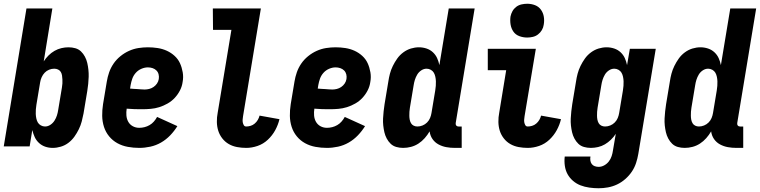

<svg xmlns="http://www.w3.org/2000/svg" viewBox="-20 -780 4049 1023"><path d="M261 8Q240 8 221 1.5Q202 -5 187.5 -18.5Q173 -32 165 -49.5Q157 -67 152 -87L138 0H0L121 -735H259L213 -453Q224 -470 238.5 -484.5Q253 -499 270.5 -509Q288 -519 307 -523.5Q326 -528 345 -528Q364 -528 381.5 -523Q399 -518 411.5 -506Q424 -494 432.5 -478Q441 -462 445 -444.5Q449 -427 451 -408.5Q453 -390 452.5 -371Q452 -352 450 -333Q448 -314 445 -295L425 -175Q421 -154 415.5 -133Q410 -112 400 -91.5Q390 -71 376.5 -52Q363 -33 344.5 -19Q326 -5 304 1.5Q282 8 261 8ZM220 -106Q235 -106 248.5 -115Q262 -124 270.5 -137.5Q279 -151 283.5 -165.5Q288 -180 290 -194L310 -314Q312 -325 312.5 -335.5Q313 -346 312.5 -356.5Q312 -367 310.5 -377.5Q309 -388 304 -396.5Q299 -405 289.5 -409.5Q280 -414 269 -414Q255 -414 241.5 -408.5Q228 -403 218 -392.5Q208 -382 202 -368.5Q196 -355 194 -342L174 -222Q172 -209 171 -197Q170 -185 170.5 -173Q171 -161 173.5 -149Q176 -137 181.5 -127.5Q187 -118 197.5 -112Q208 -106 220 -106Z M722 8Q691 8 661 2.5Q631 -3 605.5 -17Q580 -31 561.5 -53.5Q543 -76 534 -104Q525 -132 524.5 -162.5Q524 -193 529 -225L549 -345Q553 -370 561.5 -394.5Q570 -419 585 -441Q600 -463 621.5 -480.5Q643 -498 667.5 -509Q692 -520 717.5 -524Q743 -528 768 -528Q794 -528 820 -524Q846 -520 869 -509.5Q892 -499 910.5 -482Q929 -465 939 -443Q949 -421 953.5 -395Q958 -369 953 -343Q950 -320 939 -298.5Q928 -277 911.5 -259Q895 -241 873 -228.5Q851 -216 828.5 -209Q806 -202 783 -200Q760 -198 738 -198Q717 -198 696.5 -198.5Q676 -199 655 -201Q652 -183 653.5 -164.5Q655 -146 663.5 -131Q672 -116 687.5 -107.5Q703 -99 722 -99Q736 -99 750 -102.5Q764 -106 777 -113.5Q790 -121 800 -132.5Q810 -144 817 -157L925 -108Q909 -82 887 -59Q865 -36 838 -20.5Q811 -5 781 1.5Q751 8 722 8ZM750 -303Q762 -303 774.5 -306Q787 -309 798 -316.5Q809 -324 816.5 -335Q824 -346 826 -359Q828 -372 825 -384Q822 -396 813.5 -404.5Q805 -413 793 -417Q781 -421 768 -421Q751 -421 733.5 -413.5Q716 -406 703.5 -392Q691 -378 685 -361Q679 -344 676 -327L673 -308Q683 -307 692 -306.5Q701 -306 711 -305.5Q721 -305 730.5 -304Q740 -303 750 -303Z M1292 8Q1267 8 1243 3.5Q1219 -1 1199 -12.5Q1179 -24 1164.5 -42.5Q1150 -61 1143 -83Q1136 -105 1135.5 -130Q1135 -155 1140 -180L1213 -621H1115L1114 -735H1370L1275 -161Q1274 -153 1273 -144.5Q1272 -136 1273.5 -128Q1275 -120 1279 -113Q1283 -106 1292 -106Q1303 -106 1315 -109.5Q1327 -113 1337 -121.5Q1347 -130 1353.5 -141Q1360 -152 1363 -164L1469 -145Q1462 -115 1446.5 -86.5Q1431 -58 1407 -35.5Q1383 -13 1352.5 -2.5Q1322 8 1292 8Z M1722 8Q1691 8 1661 2.5Q1631 -3 1605.5 -17Q1580 -31 1561.5 -53.5Q1543 -76 1534 -104Q1525 -132 1524.5 -162.5Q1524 -193 1529 -225L1549 -345Q1553 -370 1561.5 -394.5Q1570 -419 1585 -441Q1600 -463 1621.5 -480.5Q1643 -498 1667.5 -509Q1692 -520 1717.5 -524Q1743 -528 1768 -528Q1794 -528 1820 -524Q1846 -520 1869 -509.5Q1892 -499 1910.5 -482Q1929 -465 1939 -443Q1949 -421 1953.5 -395Q1958 -369 1953 -343Q1950 -320 1939 -298.5Q1928 -277 1911.5 -259Q1895 -241 1873 -228.5Q1851 -216 1828.5 -209Q1806 -202 1783 -200Q1760 -198 1738 -198Q1717 -198 1696.5 -198.5Q1676 -199 1655 -201Q1652 -183 1653.5 -164.5Q1655 -146 1663.5 -131Q1672 -116 1687.5 -107.5Q1703 -99 1722 -99Q1736 -99 1750 -102.5Q1764 -106 1777 -113.5Q1790 -121 1800 -132.5Q1810 -144 1817 -157L1925 -108Q1909 -82 1887 -59Q1865 -36 1838 -20.5Q1811 -5 1781 1.5Q1751 8 1722 8ZM1750 -303Q1762 -303 1774.5 -306Q1787 -309 1798 -316.5Q1809 -324 1816.5 -335Q1824 -346 1826 -359Q1828 -372 1825 -384Q1822 -396 1813.5 -404.5Q1805 -413 1793 -417Q1781 -421 1768 -421Q1751 -421 1733.5 -413.5Q1716 -406 1703.5 -392Q1691 -378 1685 -361Q1679 -344 1676 -327L1673 -308Q1683 -307 1692 -306.5Q1701 -306 1711 -305.5Q1721 -305 1730.5 -304Q1740 -303 1750 -303Z M2128 8Q2109 8 2091.5 3Q2074 -2 2061.5 -14Q2049 -26 2040.5 -42Q2032 -58 2028 -75.5Q2024 -93 2022 -111.5Q2020 -130 2021 -149Q2022 -168 2024 -187Q2026 -206 2029 -225L2049 -345Q2052 -366 2057.5 -387Q2063 -408 2073 -428.5Q2083 -449 2096.5 -468Q2110 -487 2129 -501Q2148 -515 2169.5 -521.5Q2191 -528 2212 -528Q2233 -528 2252.5 -521.5Q2272 -515 2286.5 -501.5Q2301 -488 2309 -470.5Q2317 -453 2321 -433L2371 -735H2509L2408 -124Q2407 -116 2411 -111Q2415 -106 2423 -106H2440V8H2404Q2380 8 2358 4Q2336 0 2316.5 -10.5Q2297 -21 2284.5 -39Q2272 -57 2269 -80Q2258 -61 2243 -44Q2228 -27 2209.5 -15Q2191 -3 2170 2.5Q2149 8 2128 8ZM2204 -106Q2218 -106 2231.5 -111.5Q2245 -117 2255.5 -127.5Q2266 -138 2271.5 -151.5Q2277 -165 2279 -178L2299 -298Q2301 -311 2302 -323Q2303 -335 2302.5 -347Q2302 -359 2299.5 -371Q2297 -383 2291.5 -392.5Q2286 -402 2275.5 -408Q2265 -414 2253 -414Q2238 -414 2224.5 -405Q2211 -396 2203 -382.5Q2195 -369 2190.5 -354.5Q2186 -340 2184 -326L2164 -206Q2162 -195 2161.5 -184.5Q2161 -174 2161 -163.5Q2161 -153 2163 -142.5Q2165 -132 2170 -123.5Q2175 -115 2184 -110.5Q2193 -106 2204 -106Z M2792 8Q2767 8 2743 3.5Q2719 -1 2699 -12.5Q2679 -24 2664.5 -42.5Q2650 -61 2643 -83Q2636 -105 2635.5 -130Q2635 -155 2640 -180L2677 -406H2579V-520H2835L2775 -161Q2774 -153 2773 -144.5Q2772 -136 2773.5 -128Q2775 -120 2779 -113Q2783 -106 2792 -106Q2803 -106 2815 -109.5Q2827 -113 2837 -121.5Q2847 -130 2853.5 -141Q2860 -152 2863 -164L2969 -145Q2962 -115 2946.5 -86.5Q2931 -58 2907 -35.5Q2883 -13 2852.5 -2.5Q2822 8 2792 8ZM2789 -580Q2767 -580 2747 -587.5Q2727 -595 2715.5 -611.5Q2704 -628 2700.5 -649Q2697 -670 2700 -692Q2703 -707 2710.5 -720.5Q2718 -734 2730.5 -743.5Q2743 -753 2758.5 -756.5Q2774 -760 2789 -760Q2811 -760 2830.5 -752.5Q2850 -745 2862 -728.5Q2874 -712 2877.5 -691Q2881 -670 2877 -648Q2875 -633 2867 -619.5Q2859 -606 2846.5 -596.5Q2834 -587 2819 -583.5Q2804 -580 2789 -580Z M3170 223Q3145 223 3120 219.5Q3095 216 3073 207.5Q3051 199 3033 183.5Q3015 168 3004 148Q2993 128 2989.5 103.5Q2986 79 2989 54H3126Q3124 65 3125.5 75.5Q3127 86 3133 94Q3139 102 3149 105.5Q3159 109 3170 109Q3185 109 3199.5 101Q3214 93 3224 80Q3234 67 3239 51.5Q3244 36 3246 21L3261 -67Q3250 -50 3235 -35.5Q3220 -21 3203 -11Q3186 -1 3166.5 3.5Q3147 8 3128 8Q3109 8 3091.5 3Q3074 -2 3061.5 -14Q3049 -26 3040.5 -42Q3032 -58 3028 -75.5Q3024 -93 3022 -111.5Q3020 -130 3021 -149Q3022 -168 3024 -187Q3026 -206 3029 -225L3049 -345Q3052 -366 3057.5 -387Q3063 -408 3073 -428.5Q3083 -449 3096.5 -468Q3110 -487 3129 -501Q3148 -515 3169.5 -521.5Q3191 -528 3212 -528Q3233 -528 3252.5 -521.5Q3272 -515 3286.5 -501.5Q3301 -488 3309 -470.5Q3317 -453 3321 -433L3336 -520H3474L3381 40Q3377 64 3369 88.5Q3361 113 3346.5 134.5Q3332 156 3311.5 174Q3291 192 3267.5 203Q3244 214 3219 218.5Q3194 223 3170 223ZM3204 -106Q3218 -106 3231.5 -111.5Q3245 -117 3255.5 -127.5Q3266 -138 3271.5 -151.5Q3277 -165 3279 -178L3299 -298Q3301 -311 3302 -323Q3303 -335 3302.5 -347Q3302 -359 3299.5 -371Q3297 -383 3291.5 -392.5Q3286 -402 3275.5 -408Q3265 -414 3253 -414Q3238 -414 3224.5 -405Q3211 -396 3203 -382.5Q3195 -369 3190.5 -354.5Q3186 -340 3184 -326L3164 -206Q3162 -195 3161.5 -184.5Q3161 -174 3161 -163.5Q3161 -153 3163 -142.5Q3165 -132 3170 -123.5Q3175 -115 3184 -110.5Q3193 -106 3204 -106Z M3628 8Q3609 8 3591.5 3Q3574 -2 3561.5 -14Q3549 -26 3540.5 -42Q3532 -58 3528 -75.5Q3524 -93 3522 -111.5Q3520 -130 3521 -149Q3522 -168 3524 -187Q3526 -206 3529 -225L3549 -345Q3552 -366 3557.5 -387Q3563 -408 3573 -428.5Q3583 -449 3596.5 -468Q3610 -487 3629 -501Q3648 -515 3669.5 -521.5Q3691 -528 3712 -528Q3733 -528 3752.5 -521.5Q3772 -515 3786.5 -501.5Q3801 -488 3809 -470.5Q3817 -453 3821 -433L3871 -735H4009L3908 -124Q3907 -116 3911 -111Q3915 -106 3923 -106H3940V8H3904Q3880 8 3858 4Q3836 0 3816.5 -10.5Q3797 -21 3784.5 -39Q3772 -57 3769 -80Q3758 -61 3743 -44Q3728 -27 3709.5 -15Q3691 -3 3670 2.5Q3649 8 3628 8ZM3704 -106Q3718 -106 3731.5 -111.5Q3745 -117 3755.5 -127.5Q3766 -138 3771.5 -151.5Q3777 -165 3779 -178L3799 -298Q3801 -311 3802 -323Q3803 -335 3802.5 -347Q3802 -359 3799.5 -371Q3797 -383 3791.5 -392.5Q3786 -402 3775.5 -408Q3765 -414 3753 -414Q3738 -414 3724.5 -405Q3711 -396 3703 -382.5Q3695 -369 3690.5 -354.5Q3686 -340 3684 -326L3664 -206Q3662 -195 3661.5 -184.5Q3661 -174 3661 -163.5Q3661 -153 3663 -142.5Q3665 -132 3670 -123.5Q3675 -115 3684 -110.5Q3693 -106 3704 -106Z"/></svg>

Font: Iosevka Curly Heavy
Style: Italic
Weight: 900
Italic angle: -9°
Monospace: yes
Designer: Belleve Invis
Foundry: Belleve Invis
Version: Version 22.1.2; ttfautohint (v1.8.4)